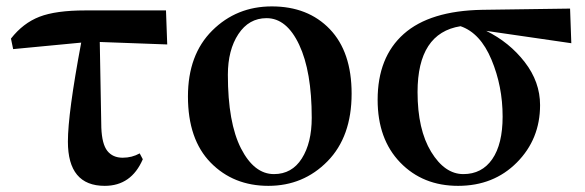

<svg xmlns="http://www.w3.org/2000/svg" viewBox="-20 -571 1846 606"><path d="M294.9 -438.5 299.8 -168Q301.8 -116.2 318.8 -94.7Q335.9 -73.2 367.2 -73.2Q396.5 -73.2 420.9 -86.9L430.7 -68.4Q394.5 15.6 310.5 15.6Q194.3 15.6 194.3 -124Q194.3 -212.9 236.3 -436.5L21.5 -416L14.6 -449.2Q52.7 -498 104.5 -518.1Q156.2 -538.1 249 -538.1H503.9L507.8 -430.7Z M573.2 -266.6Q573.2 -398.4 649.9 -474.6Q726.6 -550.8 837.9 -550.8Q952.1 -550.8 1021 -479Q1089.8 -407.2 1089.8 -275.4Q1089.8 -139.6 1013.7 -62Q937.5 15.6 827.1 15.6Q716.8 15.6 645 -57.6Q573.2 -130.9 573.2 -266.6ZM844.7 -21.5Q901.4 -21.5 932.6 -70.8Q963.9 -120.1 963.9 -199.2Q963.9 -345.7 924.3 -429.7Q884.8 -513.7 821.3 -513.7Q765.6 -513.7 732.4 -463.4Q699.2 -413.1 699.2 -335Q699.2 -183.6 740.7 -102.5Q782.2 -21.5 844.7 -21.5Z M1566.4 -203.1Q1566.4 -298.8 1531.2 -382.8Q1496.1 -466.8 1433.6 -488.3Q1297.9 -466.8 1297.9 -280.3Q1297.9 -162.1 1340.8 -91.8Q1383.8 -21.5 1442.4 -21.5Q1501 -21.5 1533.7 -68.8Q1566.4 -116.2 1566.4 -203.1ZM1783.2 -434.6 1514.6 -473.6Q1587.9 -437.5 1636.2 -375Q1684.6 -312.5 1684.6 -239.3Q1684.6 -131.8 1611.3 -58.1Q1538.1 15.6 1425.8 15.6Q1314.5 15.6 1243.2 -58.1Q1171.9 -131.8 1171.9 -255.9Q1171.9 -390.6 1254.4 -463.9Q1336.9 -537.1 1502 -540L1779.3 -543.9Z"/></svg>

Font: Bpmf Zihi Serif Bold
Style: Bold
Weight: 700
Foundry: But Ko
Version: Version 1.320